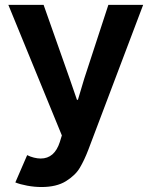

<svg xmlns="http://www.w3.org/2000/svg" viewBox="-20 -543 607 776"><path d="M42 194.3 89.8 84Q102.1 90.3 116.9 94Q131.8 97.7 144.5 97.7Q200.2 97.7 221.7 31.2L230 4.4L13.7 -523.4H156.2L261.7 -224.6L291 -139.6H294.9L320.3 -224.6L418 -523.4H558.6L336.9 62.5Q320.8 104.5 302.7 135Q284.7 165.5 246.6 189.2Q208.5 212.9 147.5 212.9Q119.6 212.9 90.3 207.5Q61 202.1 42 194.3Z"/></svg>

Font: Reddit Sans Fudge
Style: Bold
Weight: 700
Designer: Stephen Hutchings
Foundry: Reddit
Version: Version 1.013